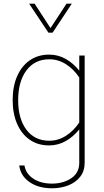

<svg xmlns="http://www.w3.org/2000/svg" viewBox="-20 -785 567 1043"><path d="M138.2 -765.1H168L254.4 -632.3L341.3 -765.1H370.1L265.6 -607.4H243.2ZM48.8 -241.2Q48.8 -315.4 73 -370.8Q97.2 -426.3 141.8 -457.3Q186.5 -488.3 247.1 -488.3Q295.4 -488.3 336.7 -465.1Q377.9 -441.9 410.6 -401.4V-483.4H439.9V99.1Q439.9 143.6 416 174.6Q392.1 205.6 351.8 221.7Q311.5 237.8 262.2 237.8Q189 237.8 140.4 204.1Q91.8 170.4 84.5 113.8H112.8Q120.1 158.2 160.6 185.3Q201.2 212.4 262.2 212.4Q323.7 212.4 367.2 183.1Q410.6 153.8 410.6 99.1V-82Q377.9 -41.5 336.4 -18.3Q294.9 4.9 246.6 4.9Q186 4.9 141.6 -25.9Q97.2 -56.6 73 -112.1Q48.8 -167.5 48.8 -241.2ZM78.6 -240.7Q78.6 -140.1 123.5 -80.3Q168.5 -20.5 247.6 -20.5Q296.9 -20.5 338.9 -47.9Q380.9 -75.2 410.6 -119.6V-363.8Q380.9 -408.7 338.9 -435.8Q296.9 -462.9 247.6 -462.9Q168.5 -462.9 123.5 -402.3Q78.6 -341.8 78.6 -240.7Z"/></svg>

Font: Estedad-FD Thin
Style: Regular
Weight: 100
Designer: Amin Abedi
Version: Version 7.3